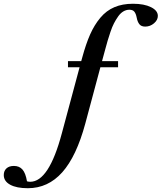

<svg xmlns="http://www.w3.org/2000/svg" viewBox="-292 -745 857 1018"><path d="M-144.5 252.9Q-204.1 252.9 -238 234.4Q-272 215.8 -272 183.1Q-272 161.1 -257.8 147.9Q-243.7 134.8 -218.3 134.8Q-189.5 134.8 -172.9 153.8Q-156.2 172.9 -148.9 216.3Q-140.1 218.8 -131.8 218.8Q-32.7 218.8 35.6 -37.1L129.9 -388.2H68.4V-420.9H138.7L144 -439.9Q163.6 -512.2 186 -562.7Q208.5 -613.3 240.2 -651.1Q272 -689 314.7 -707Q357.4 -725.1 413.1 -725.1Q472.2 -725.1 508.5 -707Q544.9 -689 544.9 -660.6Q544.9 -638.7 524.4 -621.3Q503.9 -604 478 -604Q456.5 -604 446.5 -617.2Q436.5 -630.4 432.6 -652.3Q428.7 -672.4 420.4 -682.9Q412.1 -693.4 394 -693.4Q377 -693.4 361.8 -684.3Q346.7 -675.3 334.2 -657.5Q321.8 -639.6 312.3 -621.3Q302.7 -603 293.5 -575.4Q284.2 -547.9 278.8 -529.5Q273.4 -511.2 266.1 -483.9L249 -420.9H334V-388.2H240.2L160.2 -89.8Q113.3 84 38.1 168.5Q-37.1 252.9 -144.5 252.9Z"/></svg>

Font: Elstob 14pt
Style: Bold Italic
Weight: 700
Italic angle: -20°
Designer: Peter S. Baker
Version: Version 1.015